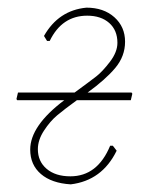

<svg xmlns="http://www.w3.org/2000/svg" viewBox="-20 -476 406 502"><path d="M165 6Q115 3 87 -21Q59 -45 59 -85Q59 -147 148 -214H25L23 -217L27 -234H175Q216 -264 232 -276.5Q248 -289 267.5 -314.5Q287 -340 287 -364Q287 -397 265.5 -416Q244 -435 208 -435Q142 -435 110 -369H103L95 -382Q133 -449 206 -456Q251 -456 279 -431Q307 -406 307 -367Q307 -329 281.5 -298.5Q256 -268 209 -234H324L326 -231L322 -214H181Q148 -190 129.5 -174.5Q111 -159 95 -134.5Q79 -110 79 -86Q79 -54 102 -34.5Q125 -15 164 -15Q235 -15 268 -95H275L285 -82Q247 -4 165 6Z"/></svg>

Font: Alegreya Sans Thin
Style: Italic
Weight: 100
Italic angle: -7°
Designer: Juan Pablo del Peral
Foundry: Huerta Tipografica
Version: Version 2.007